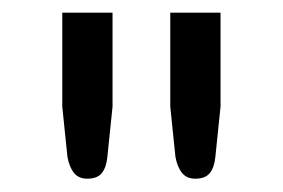

<svg xmlns="http://www.w3.org/2000/svg" viewBox="-20 -736 437 296"><path d="M153.5 -716.5V-571.5L145.5 -494Q144 -478 137 -469.2Q130 -460.5 114.5 -460.5Q101.5 -460.5 94.2 -469.2Q87 -478 84 -494L76 -571.5V-716.5ZM320 -716.5V-571.5L312 -494Q310.5 -478 303.5 -469.2Q296.5 -460.5 281 -460.5Q268 -460.5 260.8 -469.2Q253.5 -478 250.5 -494L242.5 -571.5V-716.5Z"/></svg>

Font: 8514790e538f44c2 - subset of Lato
Style: Regular
Weight: 400
Version: Version 1.104; Western+Polish opensource